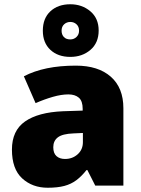

<svg xmlns="http://www.w3.org/2000/svg" viewBox="-20 -871 663 901"><path d="M336 -563Q441 -563 500 -511Q559 -459 559 -363V0H427L390 -73H386Q363 -44 338.5 -25.5Q314 -7 282 1.5Q250 10 204 10Q132 10 84 -34Q36 -78 36 -169Q36 -258 97.5 -301Q159 -344 276 -349L368 -352V-360Q368 -397 350 -412.5Q332 -428 301 -428Q268 -428 228 -416.5Q188 -405 147 -387L92 -513Q140 -538 200.5 -550.5Q261 -563 336 -563ZM325 -245Q273 -243 251.5 -226.5Q230 -210 230 -180Q230 -152 245 -138.5Q260 -125 285 -125Q320 -125 344.5 -147Q369 -169 369 -204V-247ZM310 -604Q252 -604 216.5 -637Q181 -670 181 -727Q181 -785 216.5 -818Q252 -851 310 -851Q365 -851 404 -818Q443 -785 443 -728Q443 -670 404.5 -637Q366 -604 310 -604ZM310 -686Q327 -686 339 -697.5Q351 -709 351 -727Q351 -746 339 -757Q327 -768 310 -768Q293 -768 281 -757Q269 -746 269 -727Q269 -709 279.5 -697.5Q290 -686 310 -686Z"/></svg>

Font: Noto Sans Lao Black
Style: Regular
Weight: 900
Designer: Monotype Design Team
Foundry: Monotype Imaging Inc.
Version: Version 2.003; ttfautohint (v1.8.4.7-5d5b)